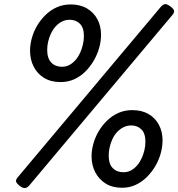

<svg xmlns="http://www.w3.org/2000/svg" viewBox="-20 -912 883 952"><path d="M280 -505Q233 -505 199 -525.5Q165 -546 147 -581.5Q129 -617 129 -661Q129 -691 138 -723.5Q147 -756 164.5 -785.5Q182 -815 207 -839Q232 -863 263 -876.5Q294 -890 331 -890Q378 -890 411.5 -870Q445 -850 463 -816.5Q481 -783 481 -739Q481 -708 472 -675.5Q463 -643 445.5 -612.5Q428 -582 403.5 -557.5Q379 -533 348 -519Q317 -505 280 -505ZM287 -581Q308 -581 324.5 -590Q341 -599 354.5 -614.5Q368 -630 377 -649.5Q386 -669 391 -690.5Q396 -712 396 -733Q396 -775 376 -794.5Q356 -814 326 -814Q304 -814 286 -804.5Q268 -795 254.5 -779.5Q241 -764 232 -744.5Q223 -725 218.5 -704.5Q214 -684 214 -665Q214 -623 234 -602Q254 -581 287 -581ZM124 9Q114 20 103 20.5Q92 21 77 9Q61 -4 59.5 -12.5Q58 -21 68 -33L779 -880Q789 -891 799 -891.5Q809 -892 825 -880Q841 -868 843 -859Q845 -850 835 -838ZM585 19Q538 19 504.5 -1.5Q471 -22 452.5 -57.5Q434 -93 434 -137Q434 -167 443 -199.5Q452 -232 469.5 -261.5Q487 -291 512 -315Q537 -339 568 -352.5Q599 -366 636 -366Q683 -366 716.5 -346.5Q750 -327 768 -293Q786 -259 786 -216Q786 -185 777 -152Q768 -119 750.5 -89Q733 -59 708.5 -34.5Q684 -10 653 4.5Q622 19 585 19ZM592 -58Q613 -58 629.5 -67Q646 -76 659.5 -91.5Q673 -107 682 -126.5Q691 -146 696 -167Q701 -188 701 -209Q701 -251 681 -270.5Q661 -290 631 -290Q609 -290 591 -280.5Q573 -271 559.5 -256Q546 -241 537 -221.5Q528 -202 523.5 -181Q519 -160 519 -141Q519 -99 539 -78.5Q559 -58 592 -58Z"/></svg>

Font: Playwrite IS
Style: Regular
Weight: 400
Designer: Veronika Burian, José Scaglione
Foundry: TypeTogether
Version: Version 1.002